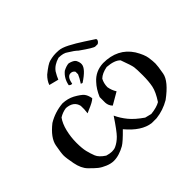

<svg xmlns="http://www.w3.org/2000/svg" viewBox="-190 -1141 1525 1525"><g transform="rotate(-45 572.0 -379.0)"><path d="M813 -749.5Q858.9 -719.2 892.1 -697.8L895.5 -689.5Q892.6 -671.4 873 -660.2H846.2Q828.6 -660.2 728.5 -731.4Q705.6 -753.9 658.2 -782.2Q630.9 -803.7 576.2 -803.7Q513.7 -785.6 483.4 -743.2Q462.4 -708.5 452.1 -681.6L371.6 -702.1Q384.3 -739.3 418 -772.5Q483.9 -826.2 512.7 -833.7Q541.5 -841.3 563.5 -843.5Q585.4 -845.7 618.4 -843.5Q651.4 -841.3 701.9 -815.2Q752.4 -789.1 813 -749.5ZM602.5 -715.3Q645.5 -704.6 658.2 -685.1Q672.9 -657.7 670.4 -635.3Q666.5 -589.8 569.8 -526.9L555.2 -532.2Q581.5 -571.8 593.3 -601.1V-629.4Q581.1 -649.4 557.1 -649.4Q518.6 -649.4 507.3 -581.1Q493.2 -578.1 479.5 -592.3Q491.2 -656.2 538.6 -695.3Q577.1 -715.3 602.5 -715.3ZM342.8 -525.4Q398.4 -522.9 443.4 -499.5Q495.1 -470.7 513.2 -449.5Q531.2 -428.2 538.6 -387.2Q518.6 -366.2 452.6 -339.8L427.7 -328.1Q433.6 -373 431.2 -408.2Q416.5 -473.6 335.4 -479.5Q294.4 -474.1 257.8 -451.2Q229 -411.6 214.1 -350.3Q199.2 -289.1 199.2 -225.8Q199.2 -162.6 208.3 -125.2Q217.3 -87.9 231 -53.2Q244.6 -18.6 294.9 14.2Q355.5 32.7 391.8 16.1Q428.2 -0.5 460 -32.5Q491.7 -64.5 561 -168.9Q584.5 -118.2 621.6 -73Q658.7 -27.8 727.1 19.5L781.7 33.2Q849.1 25.9 885.7 3.9Q931.2 -65.4 941.2 -114.5Q951.2 -163.6 951.2 -231.9Q951.2 -300.3 947.5 -325.7Q943.8 -351.1 910.6 -440.4Q877.4 -475.1 794.9 -481.4Q735.4 -470.2 704.6 -440.4Q686 -406.2 685.5 -363.8Q692.4 -322.8 713.9 -289.1L612.3 -230Q588.4 -253.9 586.4 -289.1V-351.6Q613.3 -415.5 652.8 -457Q708 -519.5 796.4 -523.4Q959.5 -523.4 1038.6 -401.4Q1076.2 -338.4 1082.3 -296.1Q1088.4 -253.9 1088.4 -227.3Q1088.4 -200.7 1075.2 -127.4Q1062 -54.2 939.9 35.6Q868.2 77.6 787.6 86.9H732.9Q632.3 74.2 536.1 -41Q464.8 31.7 435.1 48.8Q405.3 65.9 372.3 76.4Q339.4 86.9 308.3 86.9Q277.3 86.9 240.7 71.8Q204.1 56.6 180.4 37.8Q156.7 19 119.9 -18.8Q83 -56.6 69.3 -127.2Q55.7 -197.8 55.7 -225.8Q55.7 -253.9 69.1 -325.9Q82.5 -397.9 175.8 -471.7Q251.5 -517.6 342.8 -525.4Z"/></g></svg>

Font: Panteley
Style: Regular
Weight: 500
Designer: Kalashnikov Yuriy
Foundry: Øêîëà ïàâà èìåíè ñâÿòîãî àâíîàïîñòîëüíîãî Âëàäèìèà
Version: Version 1.80 April 12, 2018